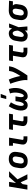

<svg xmlns="http://www.w3.org/2000/svg" viewBox="2300 -3097 805 5445"><g transform="rotate(-90 2702.5 -374.5)"><path d="M48 0 134 -520H267L234 -324L406 -520H568L340 -281L482 0H342L255 -192L203 -137L181 0Z M857 8Q825 8 794 2.5Q763 -3 737 -18Q711 -33 692 -56.5Q673 -80 664 -109Q655 -138 654.5 -170Q654 -202 659 -234L676 -334Q680 -361 690 -387.5Q700 -414 717 -437.5Q734 -461 757.5 -479.5Q781 -498 807.5 -509Q834 -520 861.5 -524Q889 -528 916 -528Q948 -528 979 -522.5Q1010 -517 1036 -502Q1062 -487 1081.5 -463.5Q1101 -440 1110 -411Q1119 -382 1119 -350Q1119 -318 1114 -286L1098 -186Q1093 -159 1083 -132.5Q1073 -106 1056 -82.5Q1039 -59 1015.5 -40.5Q992 -22 966 -11Q940 0 912 4Q884 8 857 8ZM859 -102Q878 -102 898 -109Q918 -116 933 -131Q948 -146 956 -165Q964 -184 967 -204L984 -304Q986 -317 987 -331Q988 -345 985.5 -357.5Q983 -370 978 -382Q973 -394 964 -402.5Q955 -411 942 -414.5Q929 -418 915 -418Q896 -418 876 -411Q856 -404 841 -389Q826 -374 817.5 -355Q809 -336 806 -316L789 -216Q787 -203 786.5 -189Q786 -175 788.5 -162.5Q791 -150 796 -138Q801 -126 810 -117.5Q819 -109 832 -105.5Q845 -102 859 -102Z M1495 0Q1471 0 1448 -3Q1425 -6 1403.5 -14Q1382 -22 1365 -36.5Q1348 -51 1338 -70.5Q1328 -90 1326 -113.5Q1324 -137 1328 -161L1370 -410H1293V-520H1522L1459 -143Q1458 -135 1460 -128Q1462 -121 1467 -117Q1472 -113 1479.5 -111.5Q1487 -110 1494 -110H1559V0Z M2020 0Q1996 0 1973.5 -2.5Q1951 -5 1930 -13Q1909 -21 1891 -34Q1873 -47 1863 -66Q1853 -85 1850.5 -108Q1848 -131 1852 -155L1895 -410H1741L1759 -520H2201L2183 -410H2029L1986 -155Q1985 -146 1985.5 -137.5Q1986 -129 1990.5 -122.5Q1995 -116 2003 -113Q2011 -110 2019 -110H2123L2124 0Z M2441 8Q2411 8 2384 -2Q2357 -12 2338 -32Q2319 -52 2308.5 -78Q2298 -104 2293.5 -132.5Q2289 -161 2290.5 -191Q2292 -221 2297 -251Q2309 -323 2339.5 -393.5Q2370 -464 2412 -528L2523 -468Q2488 -414 2463 -354.5Q2438 -295 2428 -235Q2425 -221 2424 -208Q2423 -195 2422.5 -182.5Q2422 -170 2423.5 -157Q2425 -144 2428.5 -132.5Q2432 -121 2440.5 -111.5Q2449 -102 2462 -102Q2474 -102 2484 -109.5Q2494 -117 2501 -127Q2508 -137 2513 -148Q2518 -159 2522.5 -170Q2527 -181 2530 -192Q2533 -203 2536 -214.5Q2539 -226 2541 -237.5Q2543 -249 2545 -260L2558 -338H2692L2679 -260Q2677 -249 2675 -237.5Q2673 -226 2672 -215Q2671 -204 2671 -192.5Q2671 -181 2671 -170Q2671 -159 2673 -148.5Q2675 -138 2678.5 -128Q2682 -118 2690 -110Q2698 -102 2709 -102Q2721 -102 2730.5 -110.5Q2740 -119 2747.5 -129.5Q2755 -140 2760 -151Q2765 -162 2769 -173.5Q2773 -185 2776.5 -196.5Q2780 -208 2783 -220Q2786 -232 2788.5 -243.5Q2791 -255 2793 -267Q2803 -326 2798.5 -383.5Q2794 -441 2775 -493L2900 -528Q2922 -464 2928.5 -393.5Q2935 -323 2923 -251Q2918 -221 2909.5 -191Q2901 -161 2887.5 -132.5Q2874 -104 2854.5 -78Q2835 -52 2810 -32Q2785 -12 2754 -2Q2723 8 2693 8Q2673 8 2654 3Q2635 -2 2620.5 -14Q2606 -26 2596.5 -42.5Q2587 -59 2581 -77Q2569 -59 2554.5 -42.5Q2540 -26 2521.5 -14Q2503 -2 2482 3Q2461 8 2441 8ZM2617 -600 2657 -757H2762L2703 -600Z M3152 0Q3157 -33 3155.5 -65Q3154 -97 3149 -128Q3144 -159 3138 -189.5Q3132 -220 3124.5 -250Q3117 -280 3108.5 -309.5Q3100 -339 3091 -368.5Q3082 -398 3071.5 -427Q3061 -456 3049 -484L3169 -528Q3204 -450 3229 -367Q3254 -284 3270 -198Q3292 -230 3311.5 -262.5Q3331 -295 3349 -329Q3367 -363 3382 -397.5Q3397 -432 3403 -468L3412 -520H3545L3536 -468Q3531 -437 3519.5 -406Q3508 -375 3494 -345Q3480 -315 3464 -285.5Q3448 -256 3431 -227Q3414 -198 3396.5 -169Q3379 -140 3361 -112Q3343 -84 3323.5 -56Q3304 -28 3285 0Z M3970 0Q3946 0 3923.5 -2.5Q3901 -5 3880 -13Q3859 -21 3841 -34Q3823 -47 3813 -66Q3803 -85 3800.5 -108Q3798 -131 3802 -155L3845 -410H3691L3709 -520H4151L4133 -410H3979L3936 -155Q3935 -146 3935.5 -137.5Q3936 -129 3940.5 -122.5Q3945 -116 3953 -113Q3961 -110 3969 -110H4073L4074 0Z M4422 8Q4392 8 4363 1.5Q4334 -5 4311 -21.5Q4288 -38 4273 -62.5Q4258 -87 4251 -115Q4244 -143 4245 -173.5Q4246 -204 4251 -234L4268 -334Q4272 -359 4280 -384Q4288 -409 4302.5 -432Q4317 -455 4337 -474.5Q4357 -494 4381 -506Q4405 -518 4431 -523Q4457 -528 4482 -528Q4505 -528 4526.5 -521.5Q4548 -515 4565 -502Q4582 -489 4594 -471.5Q4606 -454 4615 -434Q4622 -455 4629 -476.5Q4636 -498 4644 -520H4759Q4733 -453 4707.5 -385Q4682 -317 4654 -250Q4661 -188 4665 -125Q4669 -62 4675 0H4560Q4560 -18 4560 -36Q4560 -54 4560 -72Q4547 -56 4532 -41Q4517 -26 4499 -14.5Q4481 -3 4461.5 2.5Q4442 8 4422 8ZM4423 -102Q4441 -102 4458 -112Q4475 -122 4487.5 -136Q4500 -150 4509.5 -166.5Q4519 -183 4527.5 -199.5Q4536 -216 4543.5 -233.5Q4551 -251 4557 -268Q4557 -284 4555 -299.5Q4553 -315 4550.5 -330Q4548 -345 4543.5 -360Q4539 -375 4531.5 -387.5Q4524 -400 4511 -409Q4498 -418 4482 -418Q4471 -418 4459.5 -414Q4448 -410 4438.5 -401.5Q4429 -393 4422 -382.5Q4415 -372 4410.5 -361Q4406 -350 4403 -339Q4400 -328 4398 -316L4381 -216Q4379 -204 4378.5 -192Q4378 -180 4378 -168.5Q4378 -157 4380 -145.5Q4382 -134 4387 -124.5Q4392 -115 4401.5 -108.5Q4411 -102 4423 -102Z M5056 8Q5024 8 4993 2Q4962 -4 4936 -18.5Q4910 -33 4891.5 -56.5Q4873 -80 4864 -109Q4855 -138 4854.5 -170Q4854 -202 4859 -234L4876 -334Q4880 -361 4890 -387Q4900 -413 4917.5 -436Q4935 -459 4958 -476.5Q4981 -494 5007 -505Q5033 -516 5060.5 -522Q5088 -528 5114 -528H5131L5405 -520L5387 -410L5269 -413Q5281 -402 5290 -387.5Q5299 -373 5304 -356.5Q5309 -340 5309 -322Q5309 -304 5306 -286L5290 -186Q5285 -159 5275.5 -133Q5266 -107 5250 -83.5Q5234 -60 5211.5 -41.5Q5189 -23 5163 -12Q5137 -1 5110 3.5Q5083 8 5056 8ZM5058 -102Q5076 -102 5095 -110Q5114 -118 5127.5 -133Q5141 -148 5148.5 -166.5Q5156 -185 5159 -204L5176 -304Q5179 -323 5179 -342Q5179 -361 5172.5 -378Q5166 -395 5152 -406Q5138 -417 5119 -418H5107Q5089 -418 5070 -409.5Q5051 -401 5037.5 -386Q5024 -371 5016.5 -353Q5009 -335 5006 -316L4989 -216Q4987 -203 4986.5 -189.5Q4986 -176 4988 -163Q4990 -150 4995.5 -138.5Q5001 -127 5010 -118.5Q5019 -110 5031.5 -106Q5044 -102 5058 -102Z"/></g></svg>

Font: Iosevka Etoile Extrabold
Style: Italic
Weight: 800
Italic angle: -9°
Designer: Belleve Invis
Foundry: Belleve Invis
Version: Version 22.1.2; ttfautohint (v1.8.4)